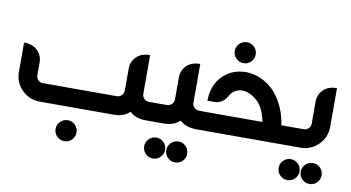

<svg xmlns="http://www.w3.org/2000/svg" viewBox="-87 -897 2513 1376"><g transform="rotate(10 1169.5 -209.0)"><path d="M517.6 171.9Q517.6 203.1 495.6 225.6Q473.1 248 441.4 248Q410.2 248 387.7 225.6Q365.2 203.1 365.2 171.9Q365.2 140.6 387.7 118.2Q410.2 95.7 441.4 95.7Q473.1 95.7 495.6 118.2Q517.6 141.1 517.6 171.9ZM219.7 -0.5Q144 -0.5 89.4 -54.2Q35.6 -108.9 35.6 -184.6V-397.9Q98.1 -397.9 134.3 -362.8Q169.9 -327.1 169.9 -276.9V-184.6Q169.9 -164.1 184.6 -149.4Q198.2 -134.8 219.7 -134.8H756.3Q777.3 -134.8 791.5 -149.4Q806.2 -164.1 806.2 -184.6V-345.2Q806.2 -395 841.8 -430.7Q877.4 -466.3 940.9 -466.3V-184.6Q940.9 -164.1 955.6 -149.4Q970.2 -134.8 990.7 -134.8H1021.5V-0.5H990.7Q916.5 -0.5 873.5 -42Q830.6 -0.5 756.3 -0.5Z M1164.6 184.1Q1164.6 215.3 1142.1 237.8Q1119.6 260.3 1088.4 260.3Q1057.1 260.3 1034.7 237.8Q1012.2 215.3 1012.2 184.1Q1012.2 152.8 1034.7 130.4Q1057.1 107.9 1088.4 107.9Q1119.6 107.9 1142.1 130.4Q1164.6 152.8 1164.6 184.1ZM1325.2 184.1Q1325.2 215.3 1303.2 237.8Q1280.8 260.3 1249 260.3Q1217.8 260.3 1195.3 237.8Q1172.9 215.3 1172.9 184.1Q1172.9 152.8 1195.3 130.4Q1217.8 107.9 1249 107.9Q1280.8 107.9 1303.2 130.4Q1325.2 153.3 1325.2 184.1ZM1171.4 -344.7Q1171.4 -394.5 1206.5 -430.7Q1242.2 -466.3 1305.7 -466.3V-184.6Q1305.7 -164.1 1320.3 -149.4Q1335 -134.8 1355.5 -134.8H1386.2V-0.5H1355.5Q1281.7 -0.5 1238.3 -42Q1195.3 -0.5 1121.6 -0.5H983.4V-134.8H1121.6Q1142.1 -134.8 1156.7 -149.4Q1171.4 -164.1 1171.4 -184.6Z M1685.1 -601.6Q1685.1 -570.3 1663.1 -547.9Q1640.6 -525.4 1608.9 -525.4Q1577.6 -525.4 1555.2 -547.9Q1532.7 -570.3 1532.7 -601.6Q1532.7 -632.8 1555.2 -655.3Q1577.6 -677.7 1608.9 -677.7Q1640.6 -677.7 1663.1 -655.3Q1685.1 -632.3 1685.1 -601.6ZM1816.4 -134.3Q1796.9 -237.3 1742.7 -284.7Q1688 -331.1 1635.3 -331.1Q1609.9 -331.1 1584 -316.9Q1558.6 -301.8 1544.9 -273.9Q1511.7 -215.8 1452.1 -215.8H1401.9Q1402.3 -326.2 1466.8 -393.6Q1529.8 -460 1627.4 -465.3H1628.9Q1629.9 -465.8 1634.8 -465.8Q1640.1 -465.8 1645.3 -465.6Q1650.4 -465.3 1655.8 -464.8Q1736.8 -459 1806.6 -407.7Q1875.5 -357.4 1919.9 -258.8Q1945.3 -200.2 1954.1 -134.3H2016.6V0H1348.1V-134.3Z M2140.1 168.9Q2140.1 200.2 2117.7 222.7Q2095.2 245.1 2064 245.1Q2032.7 245.1 2010.3 222.7Q1987.8 200.2 1987.8 168.9Q1987.8 137.7 2010.3 115.2Q2032.7 92.8 2064 92.8Q2095.2 92.8 2117.7 115.2Q2140.1 137.7 2140.1 168.9ZM2300.8 168.9Q2300.8 200.2 2278.8 222.7Q2256.3 245.1 2224.6 245.1Q2193.4 245.1 2170.9 222.7Q2148.4 200.2 2148.4 168.9Q2148.4 137.7 2170.9 115.2Q2193.4 92.8 2224.6 92.8Q2256.3 92.8 2278.8 115.2Q2300.8 138.2 2300.8 168.9ZM2166.5 -344.2Q2166.5 -394 2201.7 -430.2Q2237.3 -465.8 2300.8 -465.8V-184.1Q2300.8 -108.4 2247.1 -53.7Q2192.4 0 2116.7 0H1978.5V-134.3H2116.7Q2137.2 -134.3 2151.9 -148.9Q2166.5 -163.6 2166.5 -184.1Z"/></g></svg>

Font: DimaKhabar
Style: Bold
Weight: 700
Width: 6
Designer: R.Balvardi
Foundry: Dima Software Group
Version: Version 1.00;November 30, 2018;FontCreator 11.5.0.2427 64-bi